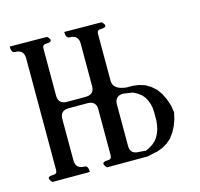

<svg xmlns="http://www.w3.org/2000/svg" viewBox="-76 -565 651 624"><g transform="rotate(-15 250.0 -253.5)"><path d="M210.9 -23.4Q190.4 -44.9 219.7 -44.9Q232.4 -44.9 232.4 -57.6V-212.9Q232.4 -241.2 203.1 -241.2H140.6Q111.3 -241.2 111.3 -212.9V-74.2Q111.3 -44.9 140.6 -44.9Q153.3 -44.9 153.3 -23.4H27.3Q6.8 -44.9 36.1 -44.9Q48.8 -44.9 48.8 -57.6V-433.6Q48.8 -462.9 19.5 -462.9Q6.8 -462.9 6.8 -484.4L132.8 -483.4Q153.3 -462.9 124 -462.9Q111.3 -462.9 111.3 -450.2V-292Q111.3 -262.7 140.6 -262.7H203.1Q232.4 -262.7 232.4 -291V-434.6Q232.4 -462.9 203.1 -462.9Q190.4 -462.9 190.4 -484.4L316.4 -483.4Q336.9 -462.9 307.6 -462.9Q294.9 -462.9 294.9 -450.2V-292Q294.9 -262.7 338.9 -257.8H360.4L380.9 -254.9L400.4 -249L418 -238.3L433.6 -224.6L446.3 -207L456.1 -186.5L463.9 -164.1L467.8 -139.6L462.9 -118.2L455.1 -96.7L445.3 -78.1L432.6 -60.5L418 -47.9L401.4 -38.1L383.8 -31.2L365.2 -27.3L347.7 -23.4ZM324.2 -241.2Q294.9 -241.2 294.9 -211.9V-73.2Q294.9 -44.9 324.2 -44.9L347.7 -43L359.4 -48.8L372.1 -56.6L382.8 -66.4L389.6 -75.2L395.5 -86.9L400.4 -99.6L403.3 -113.3L405.3 -128.9V-155.3L404.3 -171.9L401.4 -185.5L396.5 -198.2L390.6 -209L381.8 -219.7L370.1 -228.5L355.5 -236.3Z"/></g></svg>

Font: B2 Hana
Style: Regular
Weight: 500
Version: 2020-08-05; (max)